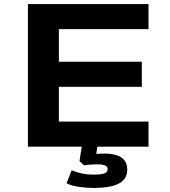

<svg xmlns="http://www.w3.org/2000/svg" viewBox="-20 -725 840 949"><path d="M118 0V-705H714V-581H271V-420H681V-296H271V-124H714V0ZM443 204Q407 204 370 198.5Q333 193 309 181L334 117Q360 127 385 132.5Q410 138 445 138Q481 138 496.5 132Q512 126 512 111Q512 97 497 92Q482 87 458 87Q447 87 428.5 88.5Q410 90 395 92L373 71L387 -20H464L452 63L417 44Q436 38 456 36Q476 34 498 34Q529 34 554.5 41.5Q580 49 594.5 66.5Q609 84 609 113Q609 146 589.5 166Q570 186 532.5 195Q495 204 443 204Z"/></svg>

Font: Nunito Sans 7pt Expanded
Style: Bold
Weight: 700
Width: 7
Designer: Vernon Adams
Foundry: Vernon Adams
Version: Version 3.101;gftools[0.9.27]